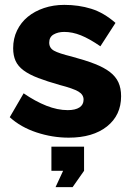

<svg xmlns="http://www.w3.org/2000/svg" viewBox="-20 -555 539 788"><path d="M208 213 239 146H191V47H325V146L278 213ZM262 10Q195 10 130 -11.5Q65 -33 20 -74L77 -172Q125 -139 170.5 -121Q216 -103 258 -103Q289 -103 306 -114Q323 -125 323 -146Q323 -167 301.5 -179.5Q280 -192 226 -206Q173 -221 136.5 -235Q100 -249 77 -266Q54 -283 44 -305Q34 -327 34 -357Q34 -397 50 -430Q66 -463 94 -486Q122 -509 160.5 -522Q199 -535 244 -535Q303 -535 354.5 -519Q406 -503 454 -461L392 -365Q347 -396 312 -410Q277 -424 244 -424Q218 -424 200 -413.5Q182 -403 182 -380Q182 -358 201.5 -347Q221 -336 274 -323Q330 -308 368.5 -293Q407 -278 431 -259.5Q455 -241 466 -217Q477 -193 477 -160Q477 -82 419 -36Q361 10 262 10Z"/></svg>

Font: Boldmen
Style: Bold
Weight: 700
Designer: Matt McInerney, Pablo Impallari, Rodrigo Fuenzalida
Foundry: LIVING CONCEPT
Version: Version 1.000